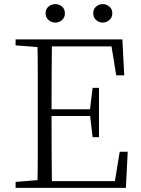

<svg xmlns="http://www.w3.org/2000/svg" viewBox="-20 -915 686 935"><path d="M249 -805Q231 -805 216.5 -817.5Q202 -830 202 -850Q202 -871 216.5 -883Q231 -895 249 -895Q268 -895 282 -883Q296 -871 296 -850Q296 -830 282 -817.5Q268 -805 249 -805ZM481 -805Q462 -805 448 -817.5Q434 -830 434 -850Q434 -871 448 -883Q462 -895 481 -895Q498 -895 512.5 -883Q527 -871 527 -850Q527 -830 512.5 -817.5Q498 -805 481 -805ZM56 0V-29L188 -40H198V0ZM162 0Q164 -83 164 -166Q164 -249 164 -333V-390Q164 -474 164 -557.5Q164 -641 162 -723H233Q232 -641 231.5 -556Q231 -471 231 -377V-357Q231 -255 231.5 -169Q232 -83 233 0ZM198 0V-33H569L536 -11L563 -176H602L593 0ZM198 -350V-383H436V-350ZM431 -247 418 -358V-379L431 -487H462V-247ZM56 -694V-723H198V-684H188ZM546 -548 519 -714 553 -689H198V-723H576L585 -548Z"/></svg>

Font: Source Han Serif JP VF
Style: Regular
Weight: 250
Designer: Ryoko NISHIZUKA 西塚涼子 (kana & ideographs); Frank Grießhammer (Latin, Greek & Cyrillic); Wenlong ZHANG 张文龙 (bopomofo); San
Foundry: Adobe
Version: Version 2.001;hotconv 1.1.0;makeotfexe 2.6.0